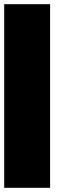

<svg xmlns="http://www.w3.org/2000/svg" viewBox="-20 -895 384 915"><path d="M218.8 -875V0H0V-875Z"/></svg>

Font: CraftyPE
Style: Regular
Weight: 400
Designer: Erek Butcher
Foundry: Haunted Coop
Version: Version 0.018;April 4, 2024;FontCreator 15.0.0.2962 64-bit